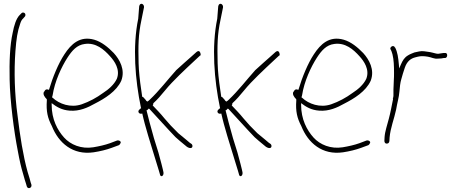

<svg xmlns="http://www.w3.org/2000/svg" viewBox="-20 -761 2375 996"><path d="M30 -348C32 -235 53 -77 72 20C81 70 90 109 99 138C107 167 112 184 115 192L119 206C124 222 147 215 143 197L139 185C137 176 132 158 123 130C100 47 84 -54 71 -162C56 -271 52 -390 60 -496C65 -560 70 -596 85 -639C89 -651 93 -659 100 -665L108 -674C110 -676 112 -679 112 -683C112 -691 107 -696 99 -696C95 -696 93 -694 91 -692L82 -683C64 -665 53 -629 46 -592C31 -526 28 -440 30 -348Z M208 -285C201 -272 212 -257 222 -247L223 -245V-240C219 -183 227 -149 249 -107C284 -19 358 45 466 29C499 24 532 16 559 6L597 -8C600 -10 603 -13 605 -18C611 -27 597 -35 587 -32L550 -18C525 -9 494 -2 464 3C402 13 346 -10 312 -48C278 -86 248 -142 248 -217V-226C274 -206 301 -190 342 -187C392 -183 436 -203 471 -223C524 -250 584 -287 609 -342C631 -399 601 -452 570 -486C541 -516 507 -544 469 -555C395 -576 349 -533 314 -479C283 -432 254 -362 234 -295C221 -300 215 -297 209 -285ZM253 -267C264 -339 299 -414 330 -462C354 -499 379 -528 420 -533C477 -541 519 -505 551 -469C574 -444 605 -400 586 -352C572 -322 543 -297 515 -279C481 -254 444 -234 404 -220C346 -200 287 -222 253 -254C253 -254 250 -256 250 -256C250 -256 253 -267 253 -267ZM609 -342Z M697 -664C667 -519 681 -346 711 -203L712 -200C705 -195 692 -186 701 -175C705 -171 710 -170 718 -172C721 -155 727 -137 731 -119C751 -44 788 68 805 127L809 141C812 162 831 153 828 133L825 119C823 109 815 79 802 31C786 -17 771 -69 756 -126L740 -189L744 -190L752 -198L756 -195C802 -146 842 -100 890 -50C922 -21 943 -6 949 0C956 5 969 11 976 4C980 -1 979 -9 974 -14L965 -20C960 -25 941 -40 905 -70C876 -98 852 -124 833 -147C812 -173 793 -192 775 -211L772 -215C776 -220 776 -221 775 -225C795 -243 816 -267 838 -294C875 -340 943 -403 988 -445L1017 -472C1020 -473 1021 -474 1021 -476C1021 -487 1016 -496 1010 -496C1006 -496 1002 -494 999 -491L970 -465C950 -447 923 -424 894 -397C849 -347 805 -289 756 -243C752 -239 749 -237 744 -234C739 -237 738 -239 734 -245L721 -259H717V-264C716 -274 714 -283 713 -292C705 -345 700 -393 699 -433C697 -525 697 -579 714 -659L727 -723C729 -741 706 -751 702 -728ZM757 -243C757 -243 756 -243 756 -243C756 -243 757 -243 757 -243ZM798 127Z M1107 -664C1077 -519 1091 -346 1121 -203L1122 -200C1115 -195 1102 -186 1111 -175C1115 -171 1120 -170 1128 -172C1131 -155 1137 -137 1141 -119C1161 -44 1198 68 1215 127L1219 141C1222 162 1241 153 1238 133L1235 119C1233 109 1225 79 1212 31C1196 -17 1181 -69 1166 -126L1150 -189L1154 -190L1162 -198L1166 -195C1212 -146 1252 -100 1300 -50C1332 -21 1353 -6 1359 0C1366 5 1379 11 1386 4C1390 -1 1389 -9 1384 -14L1375 -20C1370 -25 1351 -40 1315 -70C1286 -98 1262 -124 1243 -147C1222 -173 1203 -192 1185 -211L1182 -215C1186 -220 1186 -221 1185 -225C1205 -243 1226 -267 1248 -294C1285 -340 1353 -403 1398 -445L1427 -472C1430 -473 1431 -474 1431 -476C1431 -487 1426 -496 1420 -496C1416 -496 1412 -494 1409 -491L1380 -465C1360 -447 1333 -424 1304 -397C1259 -347 1215 -289 1166 -243C1162 -239 1159 -237 1154 -234C1149 -237 1148 -239 1144 -245L1131 -259H1127V-264C1126 -274 1124 -283 1123 -292C1115 -345 1110 -393 1109 -433C1107 -525 1107 -579 1124 -659L1137 -723C1139 -741 1116 -751 1112 -728ZM1167 -243C1167 -243 1166 -243 1166 -243C1166 -243 1167 -243 1167 -243ZM1208 127Z M1502 -285C1495 -272 1506 -257 1516 -247L1517 -245V-240C1513 -183 1521 -149 1543 -107C1578 -19 1652 45 1760 29C1793 24 1826 16 1853 6L1891 -8C1894 -10 1897 -13 1899 -18C1905 -27 1891 -35 1881 -32L1844 -18C1819 -9 1788 -2 1758 3C1696 13 1640 -10 1606 -48C1572 -86 1542 -142 1542 -217V-226C1568 -206 1595 -190 1636 -187C1686 -183 1730 -203 1765 -223C1818 -250 1878 -287 1903 -342C1925 -399 1895 -452 1864 -486C1835 -516 1801 -544 1763 -555C1689 -576 1643 -533 1608 -479C1577 -432 1548 -362 1528 -295C1515 -300 1509 -297 1503 -285ZM1547 -267C1558 -339 1593 -414 1624 -462C1648 -499 1673 -528 1714 -533C1771 -541 1813 -505 1845 -469C1868 -444 1899 -400 1880 -352C1866 -322 1837 -297 1809 -279C1775 -254 1738 -234 1698 -220C1640 -200 1581 -222 1547 -254C1547 -254 1544 -256 1544 -256C1544 -256 1547 -267 1547 -267ZM1903 -342Z M1974 -30C1974 -22 1979 -16 1985 -16C1995 -16 1998 -20 2000 -29L2001 -47C2005 -97 2025 -145 2035 -193C2040 -225 2050 -257 2052 -286C2054 -308 2056 -332 2062 -351L2070 -379L2080 -410C2091 -442 2110 -458 2136 -464L2148 -467C2163 -471 2181 -470 2199 -467C2218 -464 2234 -454 2252 -457H2253C2262 -457 2276 -458 2282 -460H2290C2304 -463 2303 -490 2287 -486H2280C2271 -484 2262 -484 2253 -482H2252C2247 -482 2243 -483 2239 -484L2223 -488C2216 -490 2209 -491 2202 -492L2181 -495C2163 -498 2146 -492 2130 -489L2115 -483C2109 -480 2102 -478 2097 -474C2078 -463 2069 -448 2059 -425L2051 -406L2049 -427C2046 -462 2042 -491 2030 -514H2029C2022 -532 1999 -516 2006 -504H2007C2010 -496 2013 -492 2016 -479C2023 -451 2024 -418 2024 -384C2024 -370 2024 -357 2023 -346C2023 -327 2021 -312 2021 -297V-279C2021 -273 2022 -256 2018 -252V-250L2019 -249V-247C2012 -213 2006 -178 1997 -145C1989 -113 1977 -80 1975 -50ZM2035 -188Z"/></svg>

Font: Stray Cat
Style: LtCn
Weight: 300
Version: Version 1.0